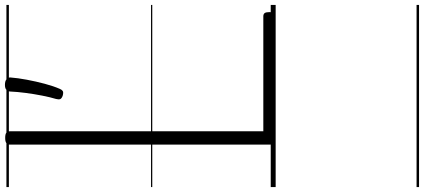

<svg xmlns="http://www.w3.org/2000/svg" viewBox="-490 -647 1718 778"><g transform="rotate(-90 369.0 -258.0)"><path d="M199 0Q172 0 172 -23V-1077Q172 -1087 178.5 -1091.5Q185 -1096 199 -1096Q214 -1096 220 -1091.5Q226 -1087 226 -1077V-50H692Q701 -50 705 -44.5Q709 -39 709 -25Q709 -11 705 -5.5Q701 0 692 0ZM370 -863Q359 -867 356.5 -873Q354 -879 357 -890Q364 -913 370.5 -946Q377 -979 381.5 -1013.5Q386 -1048 387 -1074Q387 -1083 393 -1090Q399 -1097 414 -1097Q430 -1097 437.5 -1090Q445 -1083 444 -1074Q442 -1046 435 -1008.5Q428 -971 418.5 -935.5Q409 -900 398 -875Q395 -867 389.5 -863Q384 -859 370 -863ZM0 571H738V581H0ZM0 -20H738V0H0ZM0 -505H738V-500H0ZM0 -1091H738V-1081H0Z"/></g></svg>

Font: Playwrite PT Guides
Style: Regular
Weight: 400
Designer: Veronika Burian, José Scaglione
Foundry: TypeTogether
Version: Version 1.003